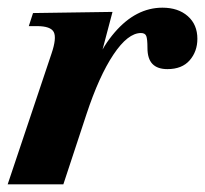

<svg xmlns="http://www.w3.org/2000/svg" viewBox="-20 -480 534 500"><path d="M0 0 114 -340Q128 -381 120 -396.5Q112 -412 76 -412H55L66 -446L273 -449L223 -260L197 -221Q223 -331 278.5 -395.5Q334 -460 403 -460Q444 -460 469 -438Q494 -416 494 -379Q494 -346 474 -323Q454 -300 416 -300Q390 -300 377 -313.5Q364 -327 364 -355Q364 -378 361 -386Q358 -394 347 -394Q313 -394 275.5 -338Q238 -282 205 -182L145 0Z"/></svg>

Font: Baskervville
Style: Bold Italic
Weight: 700
Italic angle: -18°
Version: Version 1.100